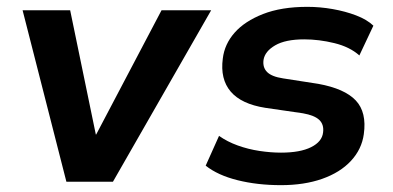

<svg xmlns="http://www.w3.org/2000/svg" viewBox="-20 -531 1147 561"><path d="M174 0 46 -501H185L260 -138H261L452 -501H597L310 0Z M801 10Q732 10 674 -4.5Q616 -19 581 -47L620 -134Q644 -117 674.5 -106Q705 -95 738 -90Q771 -85 801 -85Q857 -85 889 -101Q921 -117 924 -144Q927 -167 913 -180.5Q899 -194 865 -200L755 -216Q685 -227 654 -263.5Q623 -300 631 -360Q636 -402 665.5 -435.5Q695 -469 748.5 -490Q802 -511 878 -511Q915 -511 952 -504.5Q989 -498 1020.5 -486Q1052 -474 1071 -456L1030 -369Q1002 -394 957 -405Q912 -416 869 -416Q814 -416 784 -398.5Q754 -381 750 -356Q747 -334 760.5 -320.5Q774 -307 807 -302L910 -286Q987 -272 1019.5 -237.5Q1052 -203 1043 -139Q1037 -95 1005.5 -61Q974 -27 921.5 -8.5Q869 10 801 10Z"/></svg>

Font: Nunito Sans 7pt
Style: Bold Italic
Weight: 700
Italic angle: -9°
Version: Version 3.101;gftools[0.9.27]